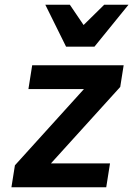

<svg xmlns="http://www.w3.org/2000/svg" viewBox="-20 -786 559 806"><path d="M28 0H426L441.8 -100H193.8L484.7 -421L499.1 -512H115.1L99.3 -412H332.3L42.6 -92ZM376.4 -590 519.3 -766H417.3L330.9 -681L273.3 -766H170.3L257.4 -590Z"/></svg>

Font: Fog Sans
Style: It
Weight: 700
Foundry: Intel Corporation
Version: Version 1.00